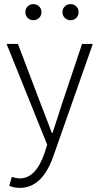

<svg xmlns="http://www.w3.org/2000/svg" viewBox="-20 -694 482 931"><path d="M142 -596Q125 -596 114 -607Q103 -618 103 -635Q103 -652 114 -663Q125 -674 142 -674Q158 -674 169.5 -663Q181 -652 181 -635Q181 -618 169.5 -607Q158 -596 142 -596ZM322 -596Q306 -596 294.5 -607Q283 -618 283 -635Q283 -652 294.5 -663Q306 -674 322 -674Q339 -674 350 -663Q361 -652 361 -635Q361 -618 350 -607Q339 -596 322 -596ZM76 217Q48 217 25 207L37 164Q60 171 76 171Q154 171 196 48L209 8L12 -481H67L179 -186Q188 -164 206 -116.5Q224 -69 231 -50H235Q243 -74 258.5 -122Q274 -170 279 -186L378 -481H430L241 57Q187 217 76 217Z"/></svg>

Font: Assistant Light
Style: Regular
Weight: 300
Designer: Hebrew By Ben Nathan, Latin by Paul Hunt
Version: Version 2.001;PS 002.001;hotconv 1.0.88;makeotf.lib2.5.64775